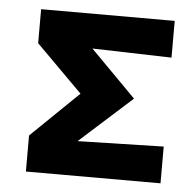

<svg xmlns="http://www.w3.org/2000/svg" viewBox="-41 -515 569 557"><g transform="rotate(5 243.0 -236.5)"><path d="M54 0V-105L243 -288L241 -190L57 -374V-473H446V-366L190 -373L173 -415L348 -238L158 -67V-100L446 -107V0Z"/></g></svg>

Font: Ysabeau SC ExtraBold
Style: Regular
Weight: 800
Designer: Christian Thalmann (Catharsis Fonts)
Version: Version 2.001;gftools[0.9.30]; featfreeze: smcp